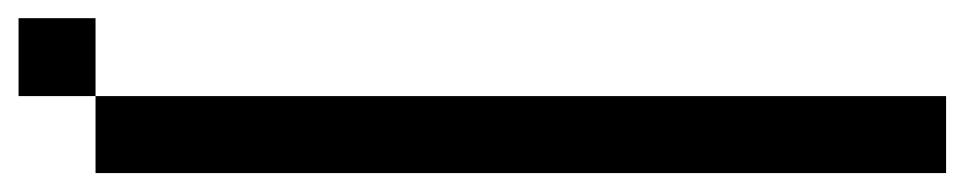

<svg xmlns="http://www.w3.org/2000/svg" viewBox="-20 -546 1040 207"><path d="M0 -442.4V-526.4H83V-442.4ZM83 -442.4H1000V-359.4H83Z"/></svg>

Font: KH Dot Kodenmachou 12
Style: Regular
Weight: 400
Designer: Original version for X68000 by Keitarou Hiraki (http://hp.vector.co.jp/authors/VA000874/) / TrueType conversion by Homem
Version: Version 1.00.20150527